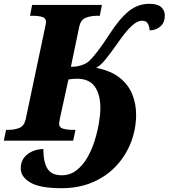

<svg xmlns="http://www.w3.org/2000/svg" viewBox="-44 -740 887 1010"><path d="M279 250Q166 250 115.5 220Q65 190 65 146Q65 112 82.5 89.5Q100 67 127.5 55.5Q155 44 184 44Q184 112 205.5 147Q227 182 281 182Q324 182 357.5 156.5Q391 131 415 89.5Q439 48 454 0Q469 -48 476.5 -93.5Q484 -139 484 -173Q484 -242 455 -284Q426 -326 359 -326Q341 -326 316 -322L272 -121Q267 -95 267 -89Q267 -69 288 -63Q309 -57 340 -57H353L341 0H-24L-12 -57H1Q32 -57 57.5 -67Q83 -77 91 -112L194 -600Q198 -617 198 -625Q198 -645 178 -651Q158 -657 127 -657H114L125 -714H492L481 -657H468Q435 -657 408 -647Q381 -637 373 -600L329 -389Q356 -388 383.5 -396.5Q411 -405 427 -421Q443 -436 469 -469.5Q495 -503 532 -560Q584 -641 632.5 -680.5Q681 -720 741 -720Q785 -720 804 -702.5Q823 -685 823 -658Q823 -622 800.5 -601.5Q778 -581 743 -580Q743 -598 734.5 -614.5Q726 -631 703 -631Q678 -631 648.5 -603.5Q619 -576 581 -522Q542 -466 514 -431Q486 -396 462 -383Q539 -368 585 -331.5Q631 -295 651.5 -244.5Q672 -194 672 -137Q672 -61 645 8.5Q618 78 567.5 132.5Q517 187 444 218.5Q371 250 279 250Z"/></svg>

Font: Noto Serif ExtraBold
Style: Italic
Weight: 800
Italic angle: -12°
Designer: Monotype Design Team
Foundry: Monotype Imaging Inc.
Version: Version 2.013